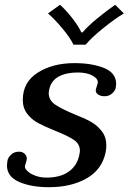

<svg xmlns="http://www.w3.org/2000/svg" viewBox="-20 -770 536 800"><path d="M180 -714 230 -750Q255 -728 281 -694.5Q307 -661 319 -635H324Q346 -661 385.5 -693.5Q425 -726 460 -750L496 -714Q459 -692 410 -652.5Q361 -613 337 -584H286Q273 -612 240 -651.5Q207 -691 180 -714ZM9 -81Q9 -86 11 -100Q13 -113 26 -125.5Q39 -138 59 -138Q75 -138 84.5 -127.5Q94 -117 91 -103Q90 -98 87.5 -90.5Q85 -83 84 -79Q82 -69 94 -57.5Q106 -46 127 -38Q148 -30 174 -30Q231 -30 266.5 -55Q302 -80 311 -127Q313 -137 313 -141Q313 -170 288 -187Q263 -204 210 -225Q166 -243 139.5 -257Q113 -271 94 -295Q75 -319 75 -354Q75 -428 137.5 -467.5Q200 -507 290 -507Q364 -507 414 -486.5Q464 -466 464 -420Q464 -415 462 -403Q459 -391 446.5 -380Q434 -369 415 -369Q398 -369 387 -377.5Q376 -386 380 -400Q381 -404 383.5 -411Q386 -418 387 -423Q391 -440 367 -454Q343 -468 304 -468Q256 -468 224.5 -451Q193 -434 185 -397Q183 -387 183 -383Q183 -353 208 -335.5Q233 -318 287 -295Q331 -278 358 -263Q385 -248 404 -223.5Q423 -199 423 -164Q423 -150 420 -135Q405 -63 340.5 -26.5Q276 10 184 10Q110 10 59.5 -12Q9 -34 9 -81Z"/></svg>

Font: Trirong Medium
Style: Italic
Weight: 500
Italic angle: -12°
Designer: Katatrad Team
Foundry: CadsonDemak
Version: Version 1.001